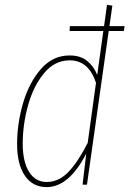

<svg xmlns="http://www.w3.org/2000/svg" viewBox="-20 -756 530 786"><path d="M487 -629H425L336 0H318L333 -127Q262 10 171 10Q114 10 82 -36.5Q50 -83 50 -167Q50 -250 74.5 -334Q99 -418 147.5 -473.5Q196 -529 265 -529Q310 -529 337.5 -506Q365 -483 378 -449L403 -629H265L266 -649H406L418 -736L440 -733L428 -649H490ZM373 -417Q343 -509 265 -509Q204 -509 160.5 -456.5Q117 -404 95 -325Q73 -246 73 -168Q73 -94 99 -52.5Q125 -11 171 -11Q221 -11 260.5 -52.5Q300 -94 339 -171Z"/></svg>

Font: Fira Sans Extra Condensed Thin
Style: Italic
Weight: 250
Width: 3
Italic angle: -8°
Designer: Carrois Corporate & Edenspiekermann AG
Foundry: Carrois Corporate GbR & Edenspiekermann AG
Version: Version 4.203